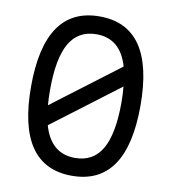

<svg xmlns="http://www.w3.org/2000/svg" viewBox="-90 -893 880 985"><g transform="rotate(10 350.0 -400.0)"><path d="M350 15Q65 15 65 -400Q65 -815 350 -815Q635 -815 635 -400Q635 15 350 15ZM164 -400Q164 -357 167 -320L515 -583Q475 -722 350 -722Q255 -722 209.5 -643Q164 -564 164 -400ZM350 -78Q445 -78 490.5 -157Q536 -236 536 -400Q536 -445 532 -482L184 -219Q224 -78 350 -78Z"/></g></svg>

Font: Martian Mono Light
Style: Regular
Weight: 300
Monospace: yes
Designer: Roman Shamin
Foundry: Evil Martians
Version: Version 1.000; ttfautohint (v1.8.4.7-5d5b)